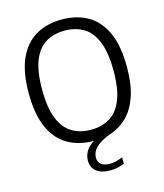

<svg xmlns="http://www.w3.org/2000/svg" viewBox="-136 -851 992 1160"><g transform="rotate(-15 360.0 -271.5)"><path d="M411 207.5Q353 207.5 322.8 183.2Q292.5 159 292.5 116Q292.5 80 314.2 48.8Q336 17.5 390.5 -7L386.5 9.5H359.5Q267 9.5 198 -29.8Q129 -69 90.8 -152.8Q52.5 -236.5 52.5 -370Q52.5 -503.5 91 -587.2Q129.5 -671 198.8 -710.2Q268 -749.5 360 -749.5Q451.5 -749.5 520.8 -710.8Q590 -672 628.5 -588.2Q667 -504.5 667 -370Q667 -261 641.5 -187.5Q616 -114 572 -70.5Q528 -27 472 -7Q422.5 10 394.8 29.2Q367 48.5 355.5 69.2Q344 90 344 111Q344 138.5 362.5 153.2Q381 168 417.5 168Q435.5 168 454.5 163.5Q473.5 159 497.5 149.5V189.5Q477 198 455.5 202.8Q434 207.5 411 207.5ZM360 -60Q427 -60 477.2 -89.8Q527.5 -119.5 555.2 -187Q583 -254.5 583 -367.5Q583 -483 555.2 -551.5Q527.5 -620 477.2 -650Q427 -680 360 -680Q292.5 -680 242.2 -650.5Q192 -621 164.2 -553.5Q136.5 -486 136.5 -372.5Q136.5 -256.5 164.2 -188.2Q192 -120 242.2 -90Q292.5 -60 360 -60Z"/></g></svg>

Font: Encode Sans Condensed Thin
Style: Regular
Weight: 400
Version: Version 3.002